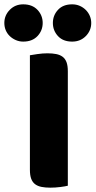

<svg xmlns="http://www.w3.org/2000/svg" viewBox="-73 -861 441 886"><path d="M-53 -755Q-53 -790 -28 -815.5Q-3 -841 34 -841Q76 -841 100 -815.5Q124 -790 124 -755Q124 -720 100 -694.5Q76 -669 34 -669Q16 -669 0 -676Q-16 -683 -28 -694.5Q-40 -706 -46.5 -721.5Q-53 -737 -53 -755ZM171 -755Q171 -790 194.5 -815.5Q218 -841 260 -841Q279 -841 295 -834Q311 -827 323 -815Q335 -803 341.5 -787.5Q348 -772 348 -755Q348 -720 323 -694.5Q298 -669 260 -669Q218 -669 194.5 -694.5Q171 -720 171 -755ZM240 -4Q229 -1 205.5 2Q182 5 159 5Q136 5 118.5 1.5Q101 -2 89 -11Q77 -20 71 -36Q65 -52 65 -78V-606Q76 -608 100 -611.5Q124 -615 146 -615Q169 -615 186.5 -611.5Q204 -608 216 -599Q228 -590 234 -574Q240 -558 240 -532Z"/></svg>

Font: Baloo Bhai
Style: Regular
Weight: 400
Designer: Supriya Tembe, Noopur Datye and Ek Type
Foundry: Ek Type
Version: Version 1.100;PS 1.000;hotconv 1.0.88;makeotf.lib2.5.647800;